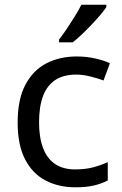

<svg xmlns="http://www.w3.org/2000/svg" viewBox="-20 -786 520 816"><path d="M300 10Q229 10 173.5 -19Q118 -48 86.5 -109Q55 -170 55 -265Q55 -364 88 -426Q121 -488 177.5 -517Q234 -546 306 -546Q347 -546 385 -537.5Q423 -529 447 -517L420 -444Q396 -453 364 -461Q332 -469 304 -469Q250 -469 215 -446Q180 -423 163 -378Q146 -333 146 -266Q146 -202 163 -157Q180 -112 214 -89Q248 -66 299 -66Q343 -66 376.5 -75Q410 -84 438 -97V-19Q411 -5 378.5 2.5Q346 10 300 10ZM432 -756Q423 -742 406 -722Q389 -702 368.5 -680.5Q348 -659 327.5 -639.5Q307 -620 289 -606H231V-618Q246 -637 263.5 -663Q281 -689 298 -716.5Q315 -744 326 -766H432Z"/></svg>

Font: Noto Sans Canadian Aboriginal
Style: Regular
Weight: 400
Designer: Monotype Design Team, Typotheque's Kevin King
Foundry: Monotype Imaging Inc.
Version: Version 2.002